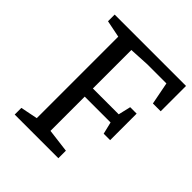

<svg xmlns="http://www.w3.org/2000/svg" viewBox="-182 -764 880 880"><g transform="rotate(45 258.5 -324.0)"><path d="M54.8 0V-43.2L138 -59.9V-588.1L54.8 -604.8V-648H517.3V-483.8H466.8L445.6 -592.6H322.5L223.6 -587.3V-337.9H391.1L405.2 -398.2H447V-226.4H405.2L391.1 -285.1H223.6V-63.1L337.8 -48.8V0Z"/></g></svg>

Font: Faustina Light
Style: Regular
Weight: 300
Designer: Alfonso Garcia
Foundry: http://www.omnibus-type.com
Version: Version 1.200